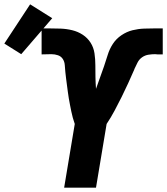

<svg xmlns="http://www.w3.org/2000/svg" viewBox="-126 -866 771 886"><path d="M170 0 219 -294Q214 -308 210 -322.5Q206 -337 203 -352Q200 -367 197 -382Q194 -397 191.5 -412Q189 -427 187 -442.5Q185 -458 183 -473Q181 -488 179 -503.5Q177 -519 175.5 -534Q174 -549 173 -565Q172 -581 164 -593.5Q156 -606 141.5 -611Q127 -616 111 -616Q100 -616 88.5 -615.5Q77 -615 66 -615V-735Q74 -735 82 -735Q90 -735 97 -735Q125 -735 153 -734Q181 -733 207.5 -726.5Q234 -720 256 -705.5Q278 -691 292 -669Q306 -647 310 -620Q314 -593 314 -565.5Q314 -538 314.5 -510.5Q315 -483 317 -456Q326 -482 335.5 -508Q345 -534 354 -560Q363 -586 371 -612.5Q379 -639 394.5 -663Q410 -687 434.5 -703.5Q459 -720 485.5 -726.5Q512 -733 539 -734Q566 -735 592 -735Q595 -735 598.5 -735Q602 -735 605 -735H613Q616 -735 619 -735Q622 -735 625 -735V-615Q619 -615 613 -615Q607 -615 601 -615Q598 -615 595.5 -615.5Q593 -616 590 -616Q575 -616 559 -613.5Q543 -611 529.5 -601.5Q516 -592 508.5 -577Q501 -562 494 -547V-546Q480 -514 465.5 -482Q451 -450 435 -418Q419 -386 402.5 -355Q386 -324 366 -294L317 0ZM-28 -616 -106 -665 13 -846 115 -782Z"/></svg>

Font: Iosevka Curly HvExObl
Style: Regular
Weight: 900
Width: 7
Italic angle: -9°
Monospace: yes
Designer: Belleve Invis
Foundry: Belleve Invis
Version: Version 11.1.0; ttfautohint (v1.8.3)